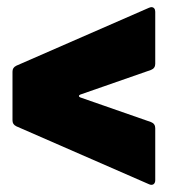

<svg xmlns="http://www.w3.org/2000/svg" viewBox="-20 -566 476 538"><path d="M415 -61V-207C415 -215 411 -221 403 -224L205 -293C200 -295 200 -299 205 -301L403 -370C411 -373 415 -379 415 -387V-533C415 -541 411 -546 404 -546C402 -546 400 -545 397 -544L26 -382C18 -378 15 -373 15 -365V-229C15 -221 18 -216 26 -212L397 -50C407 -45 415 -50 415 -61Z"/></svg>

Font: Barlow Condensed Black
Style: Regular
Weight: 900
Width: 3
Designer: Jeremy Tribby
Foundry: Tribby Type
Version: Version 1.422;hotconv 1.0.109;makeotfexe 2.5.65596